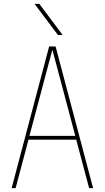

<svg xmlns="http://www.w3.org/2000/svg" viewBox="-20 -970 540 990"><path d="M278.3 -790 158.2 -950.2H182.6L302.7 -790ZM368.2 -269.5 251 -710H249L131.8 -269.5ZM373 -250H127L60.5 0H40L233.4 -730.5H266.6L460 0H439.5Z"/></svg>

Font: Mgen+ 1mn thin
Style: Regular
Weight: 100
Designer: [Source Han Sans]
Ryoko NISHIZUKA  (kana & ideographs); Paul D. Hunt (Latin, Greek & Cyrillic); Wenlong ZHANG  (bopomofo
Version: Version 1.059.20150602